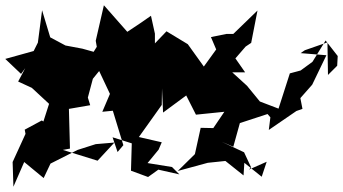

<svg xmlns="http://www.w3.org/2000/svg" viewBox="-390 -887 1304 730"><g transform="rotate(90 262.0 -522.0)"><path d="M534 -825 476 -798 436 -713 455 -757 365 -782 328 -895 223 -809 172 -753V-802L119 -765L74 -804L60 -825L-63 -849L26 -757V-731L38 -672L85 -692L150 -645L65 -584L16 -503L62 -459H25L-43 -444C-22 -414 -2 -385 18 -354L-83 -265L52 -234L75 -238L94 -226L82 -183L70 -119L39 -61L-64 -30L59 -14L91 2L121 110L178 50L156 34L207 61L231 9L307 -73L253 -69L359 -35L355 -29L390 36L406 33L513 82L607 79L513 38L574 -36L519 -62L467 -165L445 -234L439 -305L508 -241L467 -109L462 -136L311 -132L297 -213L268 -204L163 -232L209 -213L167 -247L254 -288L322 -259L318 -299L449 -339L475 -317L419 -298L442 -371L546 -368L570 -433L542 -472L560 -552L532 -524L517 -431L466 -473L438 -485L418 -398L296 -485L233 -486L325 -490L260 -578C284 -590 309 -603 333 -615L322 -723L384 -681L383 -633L483 -611L547 -546L516 -660L509 -727L564 -796L516 -799L569 -865L512 -884L542 -816ZM147 -1152 110 -1154 51 -1108 132 -1058 165 -1013 176 -972 310 -929 276 -840 343 -898 391 -892 319 -997 311 -1020 270 -1012 219 -1057 107 -1111 99 -1013 88 -1029 58 -1115 182 -1117Z"/></g></svg>

Font: Hussar Lance
Style: ExBd
Weight: 700
Foundry: Cannot Into Space Fonts, PlusOne Fonts
Version: Version 2.270